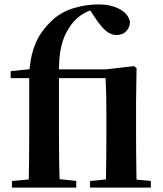

<svg xmlns="http://www.w3.org/2000/svg" viewBox="-20 -850 737 870"><path d="M34.1 0V-29.9L147.4 -40.2H233.9L325.6 -29.9V0ZM109.1 0Q111.1 -58.2 111.7 -117.4Q112.4 -176.6 112.4 -234.8V-496.1H28.4V-527.5L159.5 -541.2L112.1 -516.1Q116.6 -582 131.4 -627.3Q146.3 -672.7 169.8 -705Q193.4 -737.3 221.6 -762.7Q260.1 -796.8 314.7 -813.4Q369.3 -830 428.6 -830Q481.3 -830 521.6 -809Q561.8 -788.1 569 -750.3Q568 -725.6 551.9 -708.5Q535.8 -691.3 507.8 -691.3Q483.8 -691.3 462.3 -708.4Q440.9 -725.4 416.5 -761.2L383 -811.2V-817.4H410.2V-808.6Q377.5 -802.5 345.6 -780.3Q313.7 -758.1 291.6 -721.2Q269.3 -688.9 257.4 -638.6Q245.6 -588.4 247.1 -504.4V-234.8Q247.1 -176.6 248.1 -117.4Q249.1 -58.2 250.8 0ZM388.1 0V-29.9L493.5 -40.2H556.1L663.4 -29.9V0ZM458.3 0Q460.1 -25.5 460.6 -67.4Q461.1 -109.4 461.6 -154.8Q462.1 -200.3 462.1 -234.8V-331Q462.1 -384.3 461.2 -421.2Q460.3 -458 458.3 -496.1H180.6V-535.7H459.8L586.8 -550.4L598.8 -541.7L596.5 -388.7V-234.8Q596.5 -200.3 597 -154.8Q597.5 -109.4 598 -67.4Q598.5 -25.5 599.5 0Z"/></svg>

Font: Noto Serif SC
Style: Regular
Weight: 200
Designer: Ryoko NISHIZUKA 西塚涼子 (kana & ideographs); Frank Grießhammer (Latin, Greek & Cyrillic); Wenlong ZHANG 张文龙 (bopomofo); San
Foundry: Adobe
Version: Version 2.001;hotconv 1.1.0;makeotfexe 2.6.0